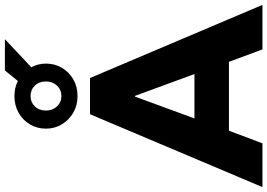

<svg xmlns="http://www.w3.org/2000/svg" viewBox="-187 -919 1093 785"><g transform="rotate(-90 359.5 -526.5)"><path d="M-13 0 285 -705H433L732 0H550L478 -194L544 -137H172L239 -194L166 0ZM357 -521 252 -235 230 -278H486L465 -235L360 -521ZM359 -756Q322 -756 292 -773Q262 -790 244 -819.5Q226 -849 226 -885Q226 -922 244 -951.5Q262 -981 292 -997.5Q322 -1014 359 -1014Q376 -1014 391.5 -1010.5Q407 -1007 421 -1000L464 -1053H592L477 -945Q484 -932 488 -917Q492 -902 492 -885Q492 -849 474.5 -819.5Q457 -790 427 -773Q397 -756 359 -756ZM359 -822Q385 -822 402 -840Q419 -858 419 -885Q419 -913 402 -930.5Q385 -948 359 -948Q334 -948 317 -930.5Q300 -913 300 -885Q300 -858 317 -840Q334 -822 359 -822Z"/></g></svg>

Font: Nunito Sans 10pt SemiCondensed Black
Style: Regular
Weight: 900
Width: 4
Designer: Vernon Adams
Foundry: Vernon Adams
Version: Version 3.101;gftools[0.9.27]